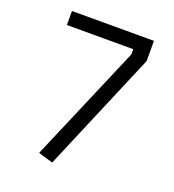

<svg xmlns="http://www.w3.org/2000/svg" viewBox="-129 -792 817 902"><g transform="rotate(20 280.0 -341.5)"><path d="M409 -622V-596L160 -13L233 9L487 -591V-692H77V-622Z"/></g></svg>

Font: RazerF5
Style: Regular
Weight: 400
Foundry: Razer Inc.
Version: Version 2